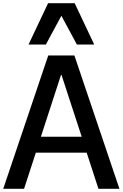

<svg xmlns="http://www.w3.org/2000/svg" viewBox="-23 -1191 773 1211"><path d="M-2.7 0 281.3 -841H446.3L730.3 0H598L523.7 -228H203L128.7 0ZM235 -328.7H492.3L365 -718.3H361.7ZM462 -910 321.3 -1171H448L571.3 -910ZM157 -910 280.3 -1171H407L266.3 -910Z"/></svg>

Font: Matangi Light
Style: Regular
Weight: 300
Designer: Prashant Pant
Foundry: The Graphic Ant
Version: Version 3.002